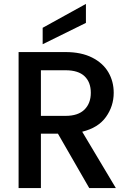

<svg xmlns="http://www.w3.org/2000/svg" viewBox="-20 -961 672 981"><path d="M436 0 276 -278H189V0H75V-695H315Q395 -695 450.5 -667Q506 -639 533.5 -592Q561 -545 561 -487Q561 -419 521.5 -363.5Q482 -308 400 -288L572 0ZM189 -369H315Q379 -369 411.5 -401Q444 -433 444 -487Q444 -541 412 -571.5Q380 -602 315 -602H189ZM419 -844 198 -735V-819L419 -941Z"/></svg>

Font: IBM-Poppins
Style: Poppins-Medium
Weight: 500
Designer: Mike Abbink, Paul van der Laan, Pieter van Rosmalen, Ben Mitchell, Mark Frömberg
Foundry: Bold Monday
Version: Version 1.1